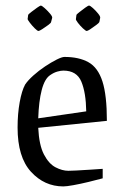

<svg xmlns="http://www.w3.org/2000/svg" viewBox="-20 -659 438 688"><path d="M348 -20Q326 -14 297 -7Q268 0 243 4.5Q218 9 207 9Q139 9 91 -43.5Q43 -96 43 -202Q43 -251 50.5 -292.5Q58 -334 70 -356Q80 -371 99.5 -388.5Q119 -406 141.5 -421Q164 -436 183 -445.5Q202 -455 211 -455Q263 -455 297 -436Q331 -417 347 -367.5Q363 -318 363 -226L117 -201Q120 -139 137.5 -105.5Q155 -72 179 -59.5Q203 -47 225 -47Q230 -47 253 -48Q276 -49 303.5 -51Q331 -53 348 -54ZM160 -390Q140 -377 129.5 -336.5Q119 -296 117 -235L289 -260Q288 -327 271.5 -366.5Q255 -406 207 -406Q198 -406 185.5 -402.5Q173 -399 160 -390ZM254 -606Q255 -608 265 -616Q275 -624 285.5 -631.5Q296 -639 299 -639Q303 -639 313 -630Q323 -621 331.5 -610.5Q340 -600 339 -595L336 -580Q335 -577 325 -569.5Q315 -562 304.5 -555Q294 -548 291 -548Q287 -548 277 -557.5Q267 -567 259 -577.5Q251 -588 252 -591ZM81 -606Q82 -608 92 -616Q102 -624 113 -631.5Q124 -639 126 -639Q130 -639 140 -630Q150 -621 159 -610.5Q168 -600 167 -595L163 -580Q163 -577 153 -569.5Q143 -562 132 -555Q121 -548 118 -548Q114 -548 104.5 -557.5Q95 -567 87 -577.5Q79 -588 79 -591Z"/></svg>

Font: Grenze Gotisch Light
Style: Regular
Weight: 300
Designer: Renata Polastri
Foundry: Omnibus-Type
Version: Version 1.001